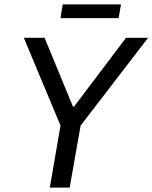

<svg xmlns="http://www.w3.org/2000/svg" viewBox="-20 -859 698 879"><path d="M208 0 257 -284 89 -686H184L314 -371H319L557 -686H658L349 -284L299 0ZM257 -776 267 -839H534L523 -776Z"/></svg>

Font: Archivo SemiCondensed
Style: Italic
Weight: 400
Width: 4
Italic angle: -10°
Designer: Hector Gatti
Foundry: Omnibus-Type
Version: Version 2.001